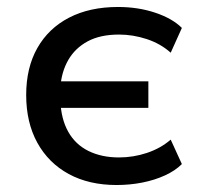

<svg xmlns="http://www.w3.org/2000/svg" viewBox="-20 -521 569 550"><path d="M314 9Q235 9 177 -22.5Q119 -54 87 -112Q55 -170 55 -249Q55 -327 87 -383.5Q119 -440 178 -470.5Q237 -501 318 -501Q376 -501 425 -484.5Q474 -468 501 -441L469 -370Q440 -396 400.5 -409Q361 -422 321 -422Q267 -422 231 -402.5Q195 -383 175.5 -349Q156 -315 153 -271L143 -288H405V-212H143L153 -232Q155 -180 175.5 -143.5Q196 -107 233.5 -88.5Q271 -70 321 -70Q362 -70 401 -83Q440 -96 469 -121L501 -51Q482 -32 452.5 -18.5Q423 -5 387.5 2Q352 9 314 9Z"/></svg>

Font: NunitoSans_10ptSemiBold
Style: Regular
Weight: 600
Designer: Vernon Adams
Foundry: Vernon Adams
Version: Version 3.101;gftools[0.9.27]